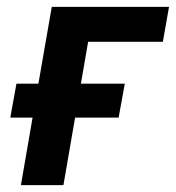

<svg xmlns="http://www.w3.org/2000/svg" viewBox="-20 -540 513 560"><path d="M41 0H165L199 -197H326L344 -296H216L237 -418H455L473 -520H131L92 -296H28L10 -197H75Z"/></svg>

Font: Fixel Display SemiBold
Style: Italic
Weight: 600
Italic angle: -10°
Designer: AlfaBravo + MacPaw
Foundry: Kyrylo Tkachov, Marchela Mozhyna, Serhii Makarenko, Maria Weinstein, Zakhar Kryvoshyya
Version: Version 1.210;Glyphs 3.2 (3217)